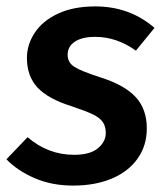

<svg xmlns="http://www.w3.org/2000/svg" viewBox="-30 -564 516 599"><path d="M452 -477 394 -406Q334 -449 267 -449Q226 -449 203.5 -434Q181 -419 181 -393Q181 -369 202 -355.5Q223 -342 285 -322Q358 -299 393 -261.5Q428 -224 428 -163Q428 -110 399.5 -69.5Q371 -29 319 -7Q267 15 198 15Q132 15 78.5 -8Q25 -31 -10 -67L56 -136Q120 -81 201 -81Q251 -81 275.5 -101.5Q300 -122 300 -149Q300 -170 290.5 -183.5Q281 -197 259 -207.5Q237 -218 192 -233Q119 -256 86.5 -291.5Q54 -327 54 -383Q54 -425 78.5 -462Q103 -499 151 -521.5Q199 -544 267 -544Q375 -544 452 -477Z"/></svg>

Font: FiraGO Medium
Style: Italic
Weight: 500
Italic angle: -8°
Designer: bBox Type GmbH
Foundry: bBox Type GmbH
Version: Version 1.001